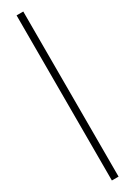

<svg xmlns="http://www.w3.org/2000/svg" viewBox="-291 -864 787 1118"><g transform="rotate(-30 102.5 -305.0)"><path d="M125 -860V250H80V-860Z"/></g></svg>

Font: Kumar One
Style: Regular
Weight: 400
Designer: Parimal Parmar
Foundry: Indian Type Foundry
Version: Version 1.000;PS 1.000;hotconv 1.0.88;makeotf.lib2.5.647800